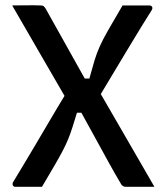

<svg xmlns="http://www.w3.org/2000/svg" viewBox="-20 -721 640 741"><path d="M39 0Q32 0 29.5 -6Q27 -12 31 -19Q46 -43 68.5 -81Q91 -119 118.5 -165Q146 -211 174 -259Q202 -307 229 -351Q179 -437 128.5 -524.5Q78 -612 27 -700Q55 -700 82 -700.5Q109 -701 137 -700Q145 -700 149 -696.5Q153 -693 156 -688L307 -418H325Q336 -459 344.5 -487Q353 -515 365 -542Q377 -569 398 -605.5Q419 -642 453 -700H556Q564 -700 567 -694.5Q570 -689 565 -681Q550 -658 527.5 -621Q505 -584 478 -539.5Q451 -495 423 -448Q395 -401 369 -358Q420 -270 472 -180Q524 -90 576 0H466Q453 0 447 -11Q425 -48 399 -95Q373 -142 346 -191.5Q319 -241 294 -286H277Q267 -253 259.5 -229.5Q252 -206 243.5 -185Q235 -164 222.5 -140Q210 -116 190.5 -82.5Q171 -49 142 0Z"/></svg>

Font: Recursive Sn Lnr St Med
Style: Regular
Weight: 500
Version: Version 1.085;hotconv 1.1.0;makeotfexe 2.6.0; ttfautohint (v